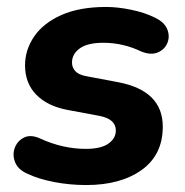

<svg xmlns="http://www.w3.org/2000/svg" viewBox="-20 -521 532 552"><path d="M228 11Q181 11 136.5 2.5Q92 -6 60 -21Q32 -33 23.5 -54.5Q15 -76 22.5 -96Q30 -116 49 -125.5Q68 -135 95 -123Q160 -93 227 -93Q270 -93 291.5 -108Q313 -123 313 -146Q313 -179 265 -188L174 -205Q116 -216 84 -249Q52 -282 52 -333Q52 -378 78.5 -416.5Q105 -455 157 -478Q209 -501 285 -501Q318 -501 357 -493Q396 -485 426 -470Q453 -457 461 -436.5Q469 -416 461 -397Q453 -378 433 -370Q413 -362 386 -373Q334 -398 277 -398Q232 -398 209.5 -382Q187 -366 187 -341Q187 -327 196.5 -316.5Q206 -306 228 -302L318 -285Q448 -261 448 -157Q448 -76 387.5 -32.5Q327 11 228 11Z"/></svg>

Font: Nunito ExtraBold
Style: Italic
Weight: 800
Italic angle: -9°
Designer: Vernon Adams
Foundry: Vernon Adams
Version: Version 3.601; ttfautohint (v1.8.2.53-6de2)